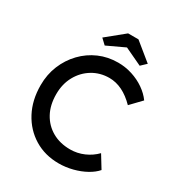

<svg xmlns="http://www.w3.org/2000/svg" viewBox="-207 -1028 1093 1174"><g transform="rotate(30 339.5 -440.5)"><path d="M382 10Q285 10 209.5 -36Q134 -82 91 -163Q48 -244 48 -350Q48 -425 74.5 -489.5Q101 -554 148 -603Q195 -652 257 -679Q319 -706 391 -706Q442 -706 490.5 -690.5Q539 -675 578.5 -647.5Q618 -620 643 -585L571 -510Q485 -598 391 -598Q326 -598 273 -566Q220 -534 189 -478Q158 -422 158 -350Q158 -273 188.5 -217Q219 -161 273.5 -130Q328 -99 400 -99Q450 -99 496 -119Q542 -139 576 -174L630 -86Q607 -59 567.5 -37Q528 -15 479.5 -2.5Q431 10 382 10ZM266 -755 229 -790 353 -891H426L550 -790L513 -755L390 -813Z"/></g></svg>

Font: Lexend Deca
Style: Regular
Weight: 400
Designer: Bonnie Shaver-Troup, Thomas Jockin
Foundry: Lexend
Version: Version 1.008; ttfautohint (v1.8.4.7-5d5b)